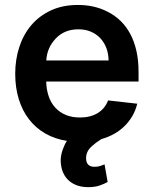

<svg xmlns="http://www.w3.org/2000/svg" viewBox="-20 -573 633 790"><path d="M42.6 -269.5Q42.6 -327.8 59.3 -379.3Q76 -430.8 108.7 -469.3Q141.3 -507.8 189.5 -530.2Q237.6 -552.6 300.8 -552.6Q335.2 -552.6 365.6 -545.6Q396 -538.7 424.7 -523.8Q453.1 -509.2 476.2 -486.9Q499.3 -464.5 515.8 -433.8Q532.3 -403.1 541.2 -364Q550.1 -324.9 550.1 -277V-237.6H170.1Q170.8 -205.3 179.9 -178.1Q188.9 -150.9 206.5 -131.2Q224.1 -111.5 249.8 -100.5Q275.6 -89.5 309.3 -89.5Q351.2 -89.5 381.4 -107.4Q411.6 -125.4 424.7 -159.8L544.7 -146.3Q538 -118.3 524.1 -94.8Q510.3 -71.4 491.1 -52.9Q471.9 -34.4 448 -21.3Q424 -8.2 397 -0.7Q385.7 6.4 375.5 14Q365.4 21.7 356.9 29.5Q334.2 50.1 334.2 77.8Q334.2 113.3 369.3 113.3Q382.8 113.3 393.1 109.7Q403.4 106.2 410.2 103.3L422.9 175.8Q410.2 183.2 390.3 190.2Q370.4 197.1 343.4 197.1Q320.3 197.1 301 191.1Q281.6 185 266.9 173.1Q252.1 161.2 242.9 143.8Q233.7 126.4 230.8 103.3Q228 82 232.6 61.8Q237.2 41.5 247.5 19.9Q249.3 16 251.4 12.8Q253.6 9.6 255.3 6.7Q205.6 -1.1 166.2 -23.8Q126.8 -46.5 99.3 -82.2Q71.7 -117.9 57.2 -165.3Q42.6 -212.7 42.6 -269.5ZM170.5 -324.2H426.8Q426.5 -351.9 417.6 -375.4Q408.7 -398.8 392.6 -416Q376.4 -433.2 353.7 -442.8Q331 -452.4 302.6 -452.4Q245 -452.4 209.2 -414.4Q173.3 -376.4 170.5 -324.2Z"/></svg>

Font: Inter P Semi Bold
Style: Regular
Weight: 600
Designer: Rasmus Andersson
Foundry: rsms
Version: Version 3.018;git-588b23468